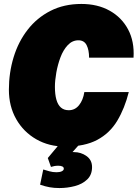

<svg xmlns="http://www.w3.org/2000/svg" viewBox="-20 -730 697 972"><path d="M310 12Q228 12 163.5 -25Q99 -62 62 -127Q25 -192 25 -276Q25 -362 49 -440.5Q73 -519 120 -579.5Q167 -640 235.5 -675Q304 -710 392 -710Q474 -710 535 -676Q596 -642 628.5 -581Q661 -520 656 -438H431Q431 -477 418.5 -501.5Q406 -526 377 -526Q346 -526 323 -501.5Q300 -477 286 -439.5Q272 -402 265 -362Q258 -322 258 -291Q258 -252 265.5 -225.5Q273 -199 288.5 -185.5Q304 -172 328 -172Q360 -172 380.5 -198Q401 -224 407 -264H632Q611 -181 573.5 -118.5Q536 -56 472.5 -22Q409 12 310 12ZM281 222Q254 222 231.5 218Q209 214 183 205L199 128Q212 132 229.5 137Q247 142 266 142Q283 142 293 137Q303 132 303 124Q303 116 295 112.5Q287 109 275 109Q265 109 256 110.5Q247 112 238 115L222 70L308 -33L389 -7L347 40Q349 40 351 40Q353 40 354 40Q390 40 418 60Q446 80 446 116Q446 155 421.5 178.5Q397 202 359 212Q321 222 281 222Z"/></svg>

Font: Azeret Mono Thin Black
Style: Italic
Weight: 900
Italic angle: -12°
Version: Version 1.002